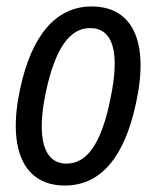

<svg xmlns="http://www.w3.org/2000/svg" viewBox="-20 -565 484 595"><path d="M181 10C290 10 366 -75 402 -248C443 -437 390 -545 264 -545C155 -545 78 -458 42 -288C2 -100 55 10 181 10ZM186 -58C116 -58 92 -136 122 -279C151 -415 196 -478 259 -478C330 -478 353 -404 322 -258C294 -120 250 -58 186 -58Z"/></svg>

Font: Noto Sans Condensed
Style: Italic
Weight: 400
Width: 3
Italic angle: -12°
Designer: Monotype Design Team
Foundry: Monotype Imaging Inc.
Version: Version 2.013